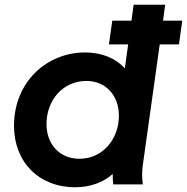

<svg xmlns="http://www.w3.org/2000/svg" viewBox="-20 -777 788 809"><path d="M297 12C357 12 414 -7 455 -44C455 -30 455 -16 457 0H582C578 -28 578 -49 581 -76L653 -590H734L748 -690H667L676 -757H543L534 -690H453L439 -590H520L506 -489C468 -531 410 -556 339 -556C175 -556 39 -430 39 -247C39 -95 143 12 297 12ZM176 -254C176 -356 246 -436 344 -436C426 -436 481 -374 481 -290C481 -190 412 -108 315 -108C232 -108 176 -168 176 -254Z"/></svg>

Font: Mluvka Bold
Style: Italic
Weight: 700
Italic angle: -8°
Designer: Modified by Jiří Krblich, Original typeface by Gumpita Rahayu
Foundry: Gumpita Rahayu & Jiří Krblich
Version: Version 2.000;Glyphs 3.1.1 (3134)